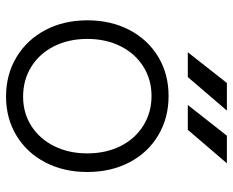

<svg xmlns="http://www.w3.org/2000/svg" viewBox="-86 -654 752 619"><g transform="rotate(90 289.5 -344.0)"><path d="M45 -250Q45 -326 76 -385.5Q107 -445 162.5 -478.5Q218 -512 289 -512Q360 -512 416 -478.5Q472 -445 503 -385.5Q534 -326 534 -250Q534 -174 503 -114.5Q472 -55 416.5 -21.5Q361 12 291 12Q220 12 164 -21.5Q108 -55 76.5 -114.5Q45 -174 45 -250ZM474 -250Q474 -310 450.5 -357Q427 -404 384.5 -430.5Q342 -457 289 -457Q236 -457 194 -430.5Q152 -404 128.5 -357Q105 -310 105 -250Q105 -190 128.5 -143Q152 -96 194.5 -69.5Q237 -43 291 -43Q344 -43 385.5 -69.5Q427 -96 450.5 -143Q474 -190 474 -250ZM417 -700H506L398 -574H318ZM247 -700H336L228 -574H148Z"/></g></svg>

Font: Oak Sans Light
Style: Regular
Weight: 400
Designer: Erik Kennedy, Walven
Foundry: Erik Kennedy, Walven
Version: Version 1.100;Glyphs 3.1.2 (3151)